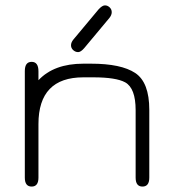

<svg xmlns="http://www.w3.org/2000/svg" viewBox="-20 -687 643 714"><path d="M386.7 -620.1 293 -507.8Q280.3 -493.2 270.5 -493.2Q260.7 -493.2 252.4 -500.5Q244.1 -507.8 244.1 -518.6Q244.1 -529.3 252.9 -540L346.7 -652.3Q360.4 -667 370.1 -667Q379.9 -667 387.7 -659.7Q395.5 -652.3 395.5 -641.6Q395.5 -630.9 386.7 -620.1ZM290 -399.4Q123 -399.4 123 -225.6V-26.4Q123 6.8 97.7 6.8Q72.3 6.8 72.3 -26.4V-422.9Q72.3 -457 97.7 -457Q123 -457 123 -421.9V-388.7Q180.7 -450.2 290 -450.2H318.4Q430.7 -450.2 482.9 -415.5Q535.2 -380.9 535.2 -278.3V-26.4Q535.2 6.8 509.8 6.8Q484.4 6.8 484.4 -26.4V-277.3Q484.4 -359.4 445.3 -380.9Q411.1 -399.4 327.1 -399.4Q323.2 -399.4 318.4 -399.4Z"/></svg>

Font: Jura
Style: Book
Weight: 400
Version: Version 2.5